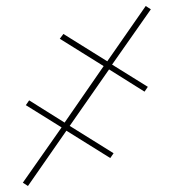

<svg xmlns="http://www.w3.org/2000/svg" viewBox="-20 -472 640 639"><path d="M73 147 56 136 185 -48 66 -122 77 -138 195 -64 325 -252 179 -343 191 -359 337 -268 465 -452 482 -441 353 -257 472 -183 461 -167 343 -241 212 -53 358 38 347 54 201 -37Z"/></svg>

Font: Iosevka HT Thin Extended
Style: Italic
Weight: 100
Width: 7
Italic angle: -9°
Monospace: yes
Designer: Belleve Invis
Foundry: Belleve Invis
Version: Version 32.3.0; ttfautohint (v1.8.4)